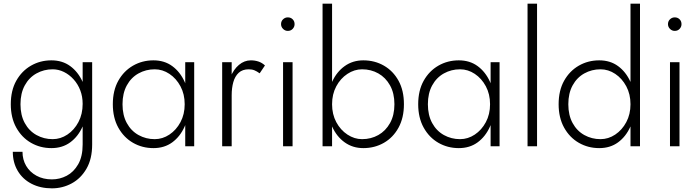

<svg xmlns="http://www.w3.org/2000/svg" viewBox="-20 -800 3826 1050"><path d="M50 30Q50 89 77 134.5Q104 180 152.5 205Q201 230 264 230Q322 230 372 203Q422 176 453 122.5Q484 69 484 -10V-460H432V-10Q432 56 407.5 98.5Q383 141 345 161Q307 181 264 181Q216 181 179.5 161Q143 141 123 107Q103 73 103 30ZM39 -230Q39 -156 69 -102Q99 -48 149.5 -19Q200 10 261 10Q321 10 364 -21.5Q407 -53 431.5 -107.5Q456 -162 456 -230Q456 -299 431.5 -353Q407 -407 364 -438.5Q321 -470 261 -470Q200 -470 149.5 -441Q99 -412 69 -358.5Q39 -305 39 -230ZM92 -230Q92 -290 115.5 -333Q139 -376 179.5 -398.5Q220 -421 268 -421Q300 -421 329.5 -406.5Q359 -392 382.5 -366Q406 -340 419 -306Q432 -272 432 -232Q432 -176 409 -132.5Q386 -89 348.5 -64Q311 -39 268 -39Q220 -39 179.5 -61.5Q139 -84 115.5 -127Q92 -170 92 -230Z M993 -460V0H1042V-460ZM597 -230Q597 -156 627 -102Q657 -48 707.5 -19Q758 10 819 10Q879 10 922 -21.5Q965 -53 989.5 -107.5Q1014 -162 1014 -230Q1014 -299 989.5 -353Q965 -407 922 -438.5Q879 -470 819 -470Q758 -470 707.5 -441Q657 -412 627 -358.5Q597 -305 597 -230ZM650 -230Q650 -290 673.5 -333Q697 -376 737.5 -398.5Q778 -421 826 -421Q869 -421 906.5 -396Q944 -371 967 -328Q990 -285 990 -230Q990 -175 967 -132Q944 -89 906.5 -64Q869 -39 826 -39Q778 -39 737.5 -61.5Q697 -84 673.5 -127Q650 -170 650 -230Z M1247 -460H1195V0H1247ZM1400 -399 1429 -442Q1413 -457 1393.5 -463.5Q1374 -470 1352 -470Q1316 -470 1286.5 -445Q1257 -420 1240 -377.5Q1223 -335 1223 -280H1247Q1247 -319 1256 -351Q1265 -383 1285.5 -402Q1306 -421 1340 -421Q1358 -421 1371.5 -415.5Q1385 -410 1400 -399Z M1517 -668Q1517 -653 1528 -642Q1539 -631 1554 -631Q1570 -631 1580.5 -642Q1591 -653 1591 -668Q1591 -684 1580.5 -694.5Q1570 -705 1554 -705Q1539 -705 1528 -694.5Q1517 -684 1517 -668ZM1528 -460V0H1580V-460Z M1796 -780H1744V0H1796ZM2189 -230Q2189 -305 2159.5 -358.5Q2130 -412 2079.5 -441Q2029 -470 1967 -470Q1909 -470 1865 -438.5Q1821 -407 1796.5 -353Q1772 -299 1772 -230Q1772 -162 1796.5 -107.5Q1821 -53 1865 -21.5Q1909 10 1967 10Q2029 10 2079.5 -19Q2130 -48 2159.5 -102Q2189 -156 2189 -230ZM2137 -230Q2137 -170 2113 -127Q2089 -84 2049 -61.5Q2009 -39 1960 -39Q1918 -39 1880 -64Q1842 -89 1819 -132Q1796 -175 1796 -230Q1796 -285 1819 -328Q1842 -371 1880 -396Q1918 -421 1960 -421Q2009 -421 2049 -398.5Q2089 -376 2113 -333Q2137 -290 2137 -230Z M2663 -460V0H2712V-460ZM2267 -230Q2267 -156 2297 -102Q2327 -48 2377.5 -19Q2428 10 2489 10Q2549 10 2592 -21.5Q2635 -53 2659.5 -107.5Q2684 -162 2684 -230Q2684 -299 2659.5 -353Q2635 -407 2592 -438.5Q2549 -470 2489 -470Q2428 -470 2377.5 -441Q2327 -412 2297 -358.5Q2267 -305 2267 -230ZM2320 -230Q2320 -290 2343.5 -333Q2367 -376 2407.5 -398.5Q2448 -421 2496 -421Q2539 -421 2576.5 -396Q2614 -371 2637 -328Q2660 -285 2660 -230Q2660 -175 2637 -132Q2614 -89 2576.5 -64Q2539 -39 2496 -39Q2448 -39 2407.5 -61.5Q2367 -84 2343.5 -127Q2320 -170 2320 -230Z M2865 -780V0H2917V-780Z M3428 -780V0H3480V-780ZM3035 -230Q3035 -156 3065 -102Q3095 -48 3145.5 -19Q3196 10 3257 10Q3317 10 3360 -21.5Q3403 -53 3427.5 -107.5Q3452 -162 3452 -230Q3452 -299 3427.5 -353Q3403 -407 3360 -438.5Q3317 -470 3257 -470Q3196 -470 3145.5 -441Q3095 -412 3065 -358.5Q3035 -305 3035 -230ZM3088 -230Q3088 -290 3111.5 -333Q3135 -376 3175.5 -398.5Q3216 -421 3264 -421Q3307 -421 3344.5 -396Q3382 -371 3405 -328Q3428 -285 3428 -230Q3428 -175 3405 -132Q3382 -89 3344.5 -64Q3307 -39 3264 -39Q3216 -39 3175.5 -61.5Q3135 -84 3111.5 -127Q3088 -170 3088 -230Z M3633 -668Q3633 -653 3644 -642Q3655 -631 3670 -631Q3686 -631 3696.5 -642Q3707 -653 3707 -668Q3707 -684 3696.5 -694.5Q3686 -705 3670 -705Q3655 -705 3644 -694.5Q3633 -684 3633 -668ZM3644 -460V0H3696V-460Z"/></svg>

Font: Jost Light
Style: Regular
Weight: 300
Version: Version 3.710